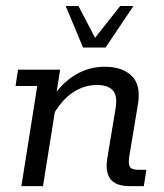

<svg xmlns="http://www.w3.org/2000/svg" viewBox="-20 -634 558 654"><path d="M52.8 0 106.9 -341H32.9L41.4 -396.7H184.8L167.3 -285.6L160.3 -304Q193.5 -354 238.9 -380.3Q284.3 -406.7 336.3 -406.7Q397.5 -406.7 429.2 -374.9Q460.8 -343.2 449.8 -278.6L420.5 -101.9Q416.5 -77.6 421.9 -66.6Q427.3 -55.6 452.4 -55.6H478.7L469.8 0H422.6Q373.8 0 355.8 -24.5Q337.8 -49 345.6 -95.8L373.7 -264.5Q380.9 -307.7 364.3 -326.1Q347.8 -344.5 310 -344.5Q265.6 -344.5 227.1 -318.3Q188.6 -292.1 160.1 -240.8L172.8 -289.7L126.4 0ZM262.8 -472.2 203.8 -613.5H247.3L303.8 -505.1L389.4 -613.5H434.6L339.6 -472.2Z"/></svg>

Font: Rokkitt SemiBold
Style: Italic
Weight: 600
Italic angle: -9°
Designer: Vernon Adams
Foundry: Vernon Adams
Version: Version 3.103